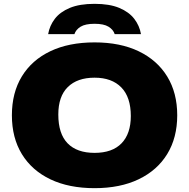

<svg xmlns="http://www.w3.org/2000/svg" viewBox="-20 -971 986 1001"><path d="M473 10Q339.5 10 243 -36Q146.5 -82 94.2 -167.2Q42 -252.5 42 -370Q42 -487.5 94 -572.8Q146 -658 242.5 -704Q339 -750 473 -750Q607 -750 703.5 -703.5Q800 -657 852 -571.8Q904 -486.5 904 -370Q904 -253.5 852 -168.2Q800 -83 703.2 -36.5Q606.5 10 473 10ZM473 -174Q565.5 -174 613.8 -224Q662 -274 662 -366Q662 -464.5 612.5 -515.2Q563 -566 473 -566Q383 -566 333.5 -517.2Q284 -468.5 284 -374Q284 -273.5 332.5 -223.8Q381 -174 473 -174ZM231 -793Q238.5 -837 265.8 -872.8Q293 -908.5 344 -929.8Q395 -951 473 -951Q551 -951 601.8 -929.8Q652.5 -908.5 680 -872.8Q707.5 -837 715 -793H578Q570.5 -816.5 545.8 -831.8Q521 -847 473 -847Q425 -847 400.2 -831.8Q375.5 -816.5 368 -793Z"/></svg>

Font: Encode Sans Expanded Expanded Black
Style: Regular
Weight: 900
Width: 7
Designer: Multiple Designers
Foundry: Impallari Type
Version: Version 3.000; ttfautohint (v1.8.3) -l 8 -r 50 -G 200 -x 14 